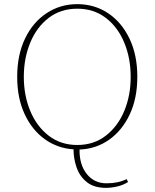

<svg xmlns="http://www.w3.org/2000/svg" viewBox="-20 -709 746 927"><path d="M353 -9Q433 -9 491 -54Q549 -99 580 -173.5Q611 -248 611 -338Q611 -428 580 -503Q549 -578 491 -622.5Q433 -667 353 -667Q273 -667 215 -622.5Q157 -578 126 -503Q95 -428 95 -338Q95 -248 126 -173.5Q157 -99 215 -54Q273 -9 353 -9ZM492 198Q434 198 399.5 170.5Q365 143 350 100Q335 57 335 12Q257 7 195.5 -37.5Q134 -82 98.5 -159Q63 -236 63 -338Q63 -444 101 -523Q139 -602 205 -645.5Q271 -689 353 -689Q436 -689 501.5 -645.5Q567 -602 605 -523Q643 -444 643 -338Q643 -235 606.5 -157Q570 -79 507 -34.5Q444 10 364 13Q363 86 399 131Q435 176 494 176Q523 176 546.5 171Q570 166 592 156L598 170Q574 185 545.5 191.5Q517 198 492 198Z"/></svg>

Font: Source Serif 4 ExtraLight
Style: Regular
Weight: 200
Designer: Frank Grießhammer
Foundry: Adobe
Version: Version 4.005;hotconv 1.1.0;makeotfexe 2.6.0